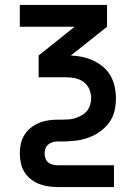

<svg xmlns="http://www.w3.org/2000/svg" viewBox="-20 -540 540 775"><path d="M440 215H212Q193 215 173.5 212Q154 209 136.5 202Q119 195 103.5 182.5Q88 170 78 153.5Q68 137 64 117.5Q60 98 60 79Q60 60 64 41Q68 22 78 5.5Q88 -11 103.5 -23.5Q119 -36 136.5 -43.5Q154 -51 173.5 -54Q193 -57 212 -57H231Q245 -57 258.5 -58Q272 -59 285 -63.5Q298 -68 310 -74.5Q322 -81 330.5 -91.5Q339 -102 343.5 -115.5Q348 -129 348 -142Q348 -161 341 -178.5Q334 -196 319.5 -207.5Q305 -219 286.5 -223.5Q268 -228 250 -228H136V-316L281 -432H60V-520H412V-432L266 -316Q290 -315 313 -310Q336 -305 357.5 -295Q379 -285 397 -269.5Q415 -254 426.5 -233.5Q438 -213 443 -189.5Q448 -166 448 -142Q448 -116 441.5 -90Q435 -64 419 -43Q403 -22 381 -7Q359 8 334.5 16.5Q310 25 283.5 28Q257 31 231 31H212Q202 31 192 34Q182 37 174.5 43.5Q167 50 163.5 59.5Q160 69 160 79Q160 89 163.5 99Q167 109 174.5 115.5Q182 122 192 124.5Q202 127 212 127H440Z"/></svg>

Font: Iosevka Semibold
Style: Regular
Weight: 600
Monospace: yes
Designer: Belleve Invis
Foundry: Belleve Invis
Version: Version 33.2.3; ttfautohint (v1.8.4)